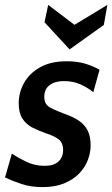

<svg xmlns="http://www.w3.org/2000/svg" viewBox="-34 -755 458 785"><path d="M139.5 10Q91.5 10 53 -3Q14.5 -16 -13.5 -29.5L14.5 -127Q38.5 -110.5 73.2 -93.8Q108 -77 148.5 -77Q187 -77 205.5 -95Q224 -113 224 -141Q224 -172 205 -186Q186 -200 152.5 -210.5Q122 -221 97 -234.2Q72 -247.5 57.2 -270.8Q42.5 -294 42.5 -333Q42.5 -377 64.5 -416.2Q86.5 -455.5 130 -480Q173.5 -504.5 238.5 -504.5Q283.5 -504.5 317.2 -493.8Q351 -483 373 -469.5L347.5 -378Q325 -396.5 295 -410Q265 -423.5 226.5 -423.5Q191 -423.5 169 -407Q147 -390.5 147 -359Q147 -328 171.5 -315Q196 -302 236.5 -287Q266.5 -276.5 289 -261.2Q311.5 -246 324 -222Q336.5 -198 336.5 -160.5Q336.5 -130.5 325 -100.5Q313.5 -70.5 289.5 -45.5Q265.5 -20.5 228.2 -5.2Q191 10 139.5 10ZM250.5 -553 148 -664 163 -735 270.5 -653.5 405 -735 390.5 -653Z"/></svg>

Font: Cabin SemiCondensedSemiBold
Style: Italic
Weight: 600
Width: 4
Italic angle: -10°
Designer: Pablo Impallari
Foundry: Pablo Impallari. http://www.impallari.com Igino Marini. http://www.ikern.com
Version: Version 3.001